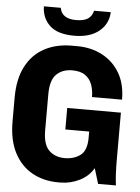

<svg xmlns="http://www.w3.org/2000/svg" viewBox="-60 -931 719 987"><g transform="rotate(5 300.0 -437.5)"><path d="M278 10Q203 10 144 -22.5Q85 -55 51 -120Q17 -185 17 -281V-404Q17 -501 51 -566Q85 -631 146 -663.5Q207 -696 287 -696H314Q386 -696 443.5 -666Q501 -636 534.5 -579.5Q568 -523 568 -442H413Q413 -477 402.5 -506Q392 -535 367.5 -552.5Q343 -570 300 -570Q250 -570 219 -540Q188 -510 188 -437V-251Q188 -177 219.5 -147Q251 -117 300 -117Q348 -117 381 -141.5Q414 -166 414 -233V-264H291V-375H568V-137Q568 -93 569.5 -62.5Q571 -32 575 0H483L459 -79Q435 -37 388 -13.5Q341 10 288 10ZM294 -748Q208 -748 167.5 -786.5Q127 -825 126 -885H213Q223 -829 297 -829Q336 -829 357 -842.5Q378 -856 385 -885H471Q469 -825 422.5 -786.5Q376 -748 294 -748Z"/></g></svg>

Font: Chivo Mono
Style: Bold
Weight: 700
Monospace: yes
Designer: Hector Gatti
Foundry: Omnibus-Type
Version: Version 1.008; ttfautohint (v1.8.4.7-5d5b)